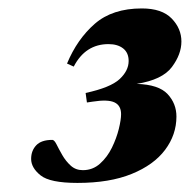

<svg xmlns="http://www.w3.org/2000/svg" viewBox="-20 -744 440 444"><path d="M181 -507 178 -529Q235.5 -541.5 256.5 -561Q277.5 -580.5 277.5 -603Q277.5 -622 264.8 -632Q252 -642 231 -642Q177.5 -642 150.5 -590L135 -597Q158.5 -653.5 199.2 -689Q240 -724.5 308 -724.5Q354.5 -724.5 377 -701.2Q399.5 -678 399.5 -648Q399.5 -618.5 377.5 -589Q355.5 -559.5 296 -550Q347 -548.5 367.5 -526.5Q388 -504.5 388 -474.5Q388 -432.5 361.8 -397.5Q335.5 -362.5 284.5 -341.8Q233.5 -321 159 -321Q95.5 -321 73.8 -338.5Q52 -356 52 -376.5Q52 -395.5 63.8 -408Q75.5 -420.5 101 -420.5Q105.5 -420.5 110.8 -410Q116 -399.5 124 -385.5Q132 -371.5 143.5 -361Q155 -350.5 171.5 -350.5Q194.5 -350.5 211.2 -365.5Q228 -380.5 238.8 -402.5Q249.5 -424.5 254.8 -446Q260 -467.5 260 -480Q260 -500 244.8 -507.2Q229.5 -514.5 194.5 -509Z"/></svg>

Font: Newsreader Display ExtraBold
Style: Italic
Weight: 800
Italic angle: -17°
Designer: Hugues Gentile
Foundry: Production Type
Version: Version 1.001